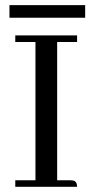

<svg xmlns="http://www.w3.org/2000/svg" viewBox="-20 -723 357 743"><path d="M278.3 0Q278.3 -21.5 262.7 -24.4Q257.8 -25.4 252.9 -25.4H201.2V-560.5H278.3V-585.9H39.1V-560.5H117.2V-25.4H39.1V0ZM16.6 -654.3H309.6V-703.1H16.6Z"/></svg>

Font: Abhaya Libre
Style: Regular
Weight: 400
Designer: Pushpananda Ekanayake, Sol Matas, Pathum Egodawatta
Foundry: Mooniak
Version: Version 1.050 ; ttfautohint (v1.6)